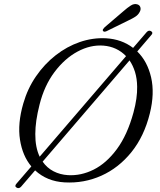

<svg xmlns="http://www.w3.org/2000/svg" viewBox="-20 -906 806 968"><path d="M64 40Q51.5 33 63 20L138 -67Q93.5 -120 80.8 -201.5Q68 -283 97.5 -384.5Q119 -459.5 161.5 -521.2Q204 -583 260.5 -627.2Q317 -671.5 382.2 -694Q447.5 -716.5 514.5 -713Q593.5 -708.5 651 -664.5L719 -743.5Q730 -756 742 -748.5Q754 -741 742.5 -729L672 -646.5Q723 -597 741.8 -516.2Q760.5 -435.5 735.5 -334.5Q707 -219 642.8 -139.2Q578.5 -59.5 491 -20.2Q403.5 19 305.5 13.5Q217 8.5 157 -47L86.5 35Q75.5 47 64 40ZM158 -230.5Q157.5 -163.5 180 -116L615.5 -623Q569.5 -670.5 501.5 -676Q436 -681 371 -646Q306 -611 254.8 -542.8Q203.5 -474.5 179.5 -379Q168.5 -336 163.2 -299Q158 -262 158 -230.5ZM322.5 -23Q388.5 -19 452.5 -51Q516.5 -83 569.2 -154.2Q622 -225.5 653 -339Q663 -376 667.5 -408.2Q672 -440.5 671.5 -468.5Q671 -509.5 660.8 -542.8Q650.5 -576 633 -601.5L195 -91Q217 -59.5 249.8 -42.5Q282.5 -25.5 322.5 -23ZM600.5 -848Q622.5 -867.5 639.5 -878.2Q656.5 -889 672.5 -884Q685 -880 688 -868.2Q691 -856.5 683.5 -844.5Q676.5 -831 662.2 -821.8Q648 -812.5 627.5 -803L516.5 -748.5Q503.5 -743 499 -750.5Q496.5 -754.5 499.8 -759.2Q503 -764 507.5 -768.5Z"/></svg>

Font: Fraunces 9pt Soft Light
Style: Italic
Weight: 300
Italic angle: -16°
Version: Version 1.000;[0bf87f6ff]